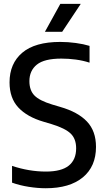

<svg xmlns="http://www.w3.org/2000/svg" viewBox="-20 -967 547 996"><path d="M217.5 9.5Q175.5 9.5 129.2 2.2Q83 -5 42.5 -19.5V-106.5Q131 -77 218 -77Q298.5 -77 336.8 -107.8Q375 -138.5 375 -197.5Q375 -247 346.5 -274.2Q318 -301.5 248 -323L206 -335.5Q120.5 -360.5 75 -409.5Q29.5 -458.5 29.5 -539.5Q29.5 -637.5 95.5 -693.5Q161.5 -749.5 292.5 -749.5Q333 -749.5 373.2 -744Q413.5 -738.5 444.5 -729V-642Q410.5 -653 373.2 -658Q336 -663 298 -663Q210 -663 171.2 -631.8Q132.5 -600.5 132.5 -546Q132.5 -498.5 158.5 -471.8Q184.5 -445 250 -425L292 -412.5Q384.5 -386 431.2 -336.5Q478 -287 478 -205Q478 -103.5 409.8 -47Q341.5 9.5 217.5 9.5ZM213 -802 293 -947H399L302.5 -802Z"/></svg>

Font: Encode Sans SemiCondensed SemiCondensed Medium
Style: Regular
Weight: 500
Width: 4
Designer: Multiple Designers
Foundry: Impallari Type
Version: Version 3.000; ttfautohint (v1.8.3) -l 8 -r 50 -G 200 -x 14 